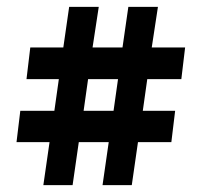

<svg xmlns="http://www.w3.org/2000/svg" viewBox="-20 -518 591 558"><path d="M39 -196H138L151 -288H57L68 -380H164L181 -498H267L249 -380H336L353 -498H439L421 -380H518L507 -288H408L395 -196H489L478 -105H381L363 20H278L296 -105H209L191 20H106L124 -105H28ZM223 -196H310L323 -288H236Z"/></svg>

Font: Grenze Gotisch ExtraBold
Style: Regular
Weight: 800
Designer: Renata Polastri
Foundry: Omnibus-Type
Version: Version 1.001